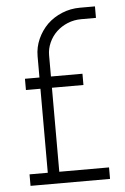

<svg xmlns="http://www.w3.org/2000/svg" viewBox="-51 -728 500 765"><g transform="rotate(-5 199.0 -345.0)"><path d="M40 0V-46H113V-382H55V-427H113V-512Q113 -548 127.5 -580.5Q142 -613 167 -638Q192 -662 226 -676Q260 -690 298 -690H358V-644H299Q270 -644 244.5 -633.5Q219 -623 200 -605Q181 -587 170 -562.5Q159 -538 159 -512V-427H285V-382H159V-46H358V0Z"/></g></svg>

Font: Sulphur Point Light
Style: Regular
Weight: 300
Designer: Noponies / Dale Sattler
Foundry: Noponies
Version: Version 1.000; ttfautohint (v1.8)